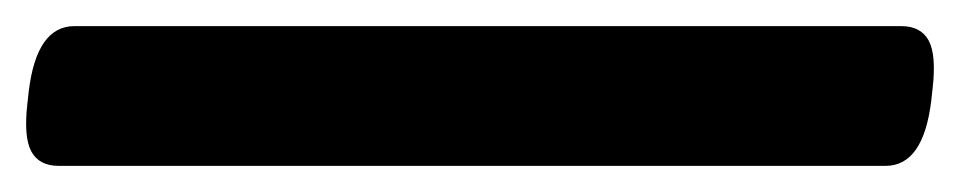

<svg xmlns="http://www.w3.org/2000/svg" viewBox="-83 11 745 147"><path d="M-38 138Q-53 138 -59 127Q-65 116 -62 90L-61 81Q-55 31 -26 31H607Q622 31 628 42Q634 53 631 79L630 88Q624 138 595 138Z"/></svg>

Font: Asap Expanded Expanded Regular
Style: Bold Italic
Weight: 700
Width: 7
Italic angle: -6°
Designer: Pablo Cosgaya
Foundry: Omnibus-Type
Version: Version 3.001; ttfautohint (v1.8.4.7-5d5b)